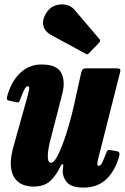

<svg xmlns="http://www.w3.org/2000/svg" viewBox="-20 -830 566 871"><path d="M14.5 -400.5Q34.5 -465.5 74.2 -501.5Q114 -537.5 168 -537.5Q237.5 -537.5 257.5 -500Q277.5 -462.5 262.5 -404L211 -204.5Q197 -152.5 196.8 -122Q196.5 -91.5 212 -91.5Q222.5 -91.5 236 -114.2Q249.5 -137 264 -175.2Q278.5 -213.5 292.2 -261Q306 -308.5 317 -358.5L347 -494.5Q349.5 -506 353.2 -513Q357 -520 371 -520H500.5Q518.5 -520 523.2 -517.5Q528 -515 524.5 -501L427.5 -118Q424 -105 421.8 -91.2Q419.5 -77.5 427 -77.5Q436 -77.5 443 -91.5Q450 -105.5 461.5 -134.5Q465 -144 468 -147.8Q471 -151.5 484.5 -148.5L509 -144Q520 -142 521.5 -136Q523 -130 519.5 -117Q500 -51 460.2 -15Q420.5 21 359 21Q303 21 282.5 -4.5Q262 -30 265 -61L267 -77.5Q268 -85 263.5 -85.2Q259 -85.5 255 -77Q234.5 -33 207 -8.2Q179.5 16.5 130 16.5Q107 16.5 84.5 8Q62 -0.5 46.5 -22Q31 -43.5 29 -81.5Q27 -119.5 45 -179L106.5 -399Q109.5 -410 112 -424.5Q114.5 -439 106.5 -439Q99 -439 91 -425Q83 -411 71.5 -378.5Q68.5 -370.5 65.8 -367.2Q63 -364 50 -367L22 -373Q12 -375.5 11.2 -381.5Q10.5 -387.5 14.5 -400.5ZM197 -781Q211 -799 233.8 -806Q256.5 -813 279.8 -808.2Q303 -803.5 318 -785.5L429.5 -654.5Q438.5 -645.5 430 -636.5L384 -589Q379.5 -584.5 377 -583.8Q374.5 -583 369 -586L214 -670Q179.5 -688.5 175.8 -718.8Q172 -749 197 -781Z"/></svg>

Font: Besley* Condensed Heavy
Style: Italic
Weight: 800
Width: 3
Italic angle: -13°
Designer: Owen Earl
Foundry: indestructible type*
Version: Version 3.000; ttfautohint (v1.8.3)